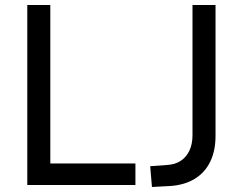

<svg xmlns="http://www.w3.org/2000/svg" viewBox="-20 -739 970 767"><path d="M89 0V-719H181V-86H521V0ZM587 8 580 -75 648 -80Q680 -82 702 -96.5Q724 -111 736.5 -137Q749 -163 749 -199V-719H841V-196Q841 -137 820 -93.5Q799 -50 758.5 -25Q718 0 661 4Z"/></svg>

Font: Nunitoga
Style: Medium
Weight: 500
Designer: Vernon Adams
Foundry: Vernon Adams
Version: Version 1.0